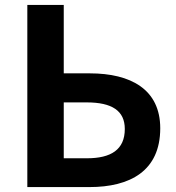

<svg xmlns="http://www.w3.org/2000/svg" viewBox="-20 -760 715 780"><path d="M91 0H343C508 0 631 -65 631 -239C631 -397 511 -462 345 -462H239V-740H91ZM239 -117V-344H332C435 -344 487 -310 487 -236C487 -152 431 -117 333 -117Z"/></svg>

Font: Noto Sans CJK KR Bold
Style: Regular
Weight: 700
Designer: Ryoko NISHIZUKA (kana & ideographs); Paul D. Hunt (Latin, Greek & Cyrillic); Wenlong ZHANG (bopomofo); Sandoll Communica
Foundry: Adobe Systems Incorporated
Version: Version 1.004;PS 1.004;hotconv 1.0.82;makeotf.lib2.5.63406